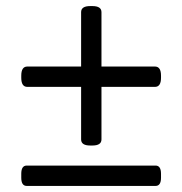

<svg xmlns="http://www.w3.org/2000/svg" viewBox="-20 -613 600 632"><path d="M277 -134Q247 -134 247 -154V-327H70Q50 -327 50 -357V-364Q50 -394 70 -394H247V-573Q247 -593 277 -593H284Q314 -593 314 -573V-394H490Q510 -394 510 -364V-357Q510 -327 490 -327H314V-154Q314 -134 284 -134ZM68 -1Q50 -1 50 -28V-41Q50 -68 68 -68H492Q510 -68 510 -41V-28Q510 -1 492 -1Z"/></svg>

Font: Asap
Style: Regular
Weight: 400
Designer: Pablo Cosgaya
Foundry: Omnibus-Type
Version: Version 3.001